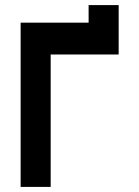

<svg xmlns="http://www.w3.org/2000/svg" viewBox="-20 -723 547 754"><path d="M61 11V-634H328V-703H446V-509H179V11Z"/></svg>

Font: Pixelify Sans SemiBold
Style: Regular
Weight: 600
Designer: Stefie Justprince
Foundry: Typecalism Foundryline
Version: Version 1.000